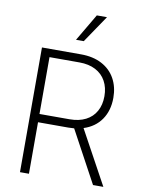

<svg xmlns="http://www.w3.org/2000/svg" viewBox="-100 -1004 790 1072"><g transform="rotate(10 295.0 -468.5)"><path d="M89.8 -707H311.5Q379.9 -707 429.4 -680.9Q479 -654.8 505.1 -607.7Q531.2 -560.5 531.2 -499Q531.2 -426.8 496.1 -375.7Q460.9 -324.7 396.5 -304.2L562.5 0H503.9L345.2 -293.5Q330.1 -292 312.5 -292H140.6V0H89.8ZM310.5 -338.9Q364.3 -338.9 402.3 -358.4Q440.4 -377.9 460.4 -414.1Q480.5 -450.2 480.5 -499Q480.5 -547.9 460.4 -584.5Q440.4 -621.1 402.1 -641.1Q363.8 -661.1 310.5 -661.1H140.6V-338.9ZM360.4 -936.5H418L313.5 -782.2H269.5Z"/></g></svg>

Font: Pretendard GOV ExtraLight
Style: Regular
Weight: 200
Designer: Base glyphs from Inter by Rasmus Andersson; Hangeul glyphs from Noto Sans CJK(Source Han Sans) by Jang Soo-young and Kan
Foundry: Kil Hyung-jin
Version: Version 1.309